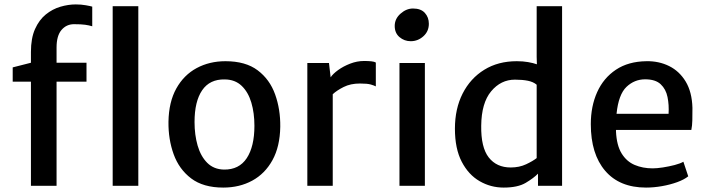

<svg xmlns="http://www.w3.org/2000/svg" viewBox="-20 -841 3203 869"><path d="M120 0V-471.5H37.5V-536L120 -557V-606Q120 -668 138.5 -709.5Q157 -751 187.2 -775.5Q217.5 -800 253.2 -810.5Q289 -821 323 -821Q347.5 -821 368.5 -817.2Q389.5 -813.5 397.5 -811V-722Q383 -726.5 365 -729Q347 -731.5 315 -731.5Q280.5 -731.5 258.2 -705.2Q236 -679 236 -626V-557H371.5V-471.5H236V0ZM490 0V-813H606V0Z M990.5 8Q900 8 845.2 -33.5Q790.5 -75 766 -142.8Q741.5 -210.5 742.5 -290Q744 -379.5 778 -440.5Q812 -501.5 870 -532.8Q928 -564 1000.5 -564Q1091.5 -564 1146.2 -522.8Q1201 -481.5 1225.2 -413.8Q1249.5 -346 1248.5 -267Q1247 -177.5 1213.2 -116.2Q1179.5 -55 1121.8 -23.5Q1064 8 990.5 8ZM993.5 -73.5Q1062 -72.5 1096.8 -125.2Q1131.5 -178 1131.5 -271.5Q1131.5 -329.5 1117.5 -376.8Q1103.5 -424 1073.8 -452.5Q1044 -481 997.5 -481.5Q929.5 -483 895 -432.5Q860.5 -382 860.5 -288.5Q860.5 -230.5 874.5 -182Q888.5 -133.5 918 -104Q947.5 -74.5 993.5 -73.5Z M1371 0V-556H1469L1476.5 -491Q1486.5 -506.5 1510.2 -523.8Q1534 -541 1565 -553Q1596 -565 1628 -565Q1647 -565 1660.8 -563.5Q1674.5 -562 1681 -558V-450Q1673.5 -454 1658.2 -458.5Q1643 -463 1609 -463Q1566.5 -463 1535.2 -447.2Q1504 -431.5 1486 -414.5V0Z M1788 0V-556H1903V0ZM1839 -654.5Q1810 -654.5 1788.2 -673Q1766.5 -691.5 1766.5 -723.5Q1766.5 -756 1792.8 -779.2Q1819 -802.5 1849.5 -802.5Q1885 -802.5 1903 -782.5Q1921 -762.5 1921 -733.5Q1921 -699 1896.2 -676.8Q1871.5 -654.5 1839 -654.5Z M2259.5 8Q2201 8 2150.8 -21Q2100.5 -50 2069.8 -109Q2039 -168 2039 -258.5Q2039 -349 2074 -417.8Q2109 -486.5 2171.8 -525.2Q2234.5 -564 2319 -564Q2346.5 -564 2369.8 -560Q2393 -556 2410 -550L2409 -584V-813H2524V0H2415V-55Q2395.5 -35 2359.5 -13.5Q2323.5 8 2259.5 8ZM2158 -272Q2156.5 -174 2192 -128.5Q2227.5 -83 2291.5 -83Q2330.5 -83 2361.2 -97.5Q2392 -112 2409 -125.5V-457.5Q2394 -470.5 2369.2 -475.5Q2344.5 -480.5 2310.5 -480.5Q2247 -480.5 2203 -427.8Q2159 -375 2158 -272Z M2904 8Q2784 8 2719 -68Q2654 -144 2654 -279Q2654 -360 2682.8 -424Q2711.5 -488 2767.8 -525.5Q2824 -563 2906 -564Q2962 -565 3008.5 -542Q3055 -519 3083.5 -471.8Q3112 -424.5 3114 -353Q3114 -321.5 3113.5 -296.8Q3113 -272 3109 -253H2768Q2768 -249.5 2768 -246Q2771 -183 2793.5 -146.5Q2816 -110 2852.5 -94.5Q2889 -79 2934 -79Q2953 -79 2980.5 -83.2Q3008 -87.5 3033.8 -94.2Q3059.5 -101 3073 -109L3095 -43Q3076.5 -28 3044.8 -16.5Q3013 -5 2976 1.5Q2939 8 2904 8ZM2900 -482Q2851.5 -482 2815.5 -447.8Q2779.5 -413.5 2770.5 -326H3006Q3008.5 -366 3001.2 -401.8Q2994 -437.5 2970.2 -459.8Q2946.5 -482 2900 -482Z"/></svg>

Font: Merriweather Sans
Style: Regular
Weight: 400
Designer: Eben Sorkin
Foundry: Eben Sorkin
Version: Version 1.008; ttfautohint (v1.7.19-72a1) -l 8 -r 50 -G 200 